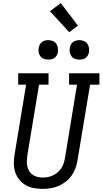

<svg xmlns="http://www.w3.org/2000/svg" viewBox="-20 -1206 659 1234"><path d="M253 8Q224 8 195.5 2.5Q167 -3 143.5 -17Q120 -31 103 -52.5Q86 -74 77.5 -100.5Q69 -127 69 -156.5Q69 -186 74 -215L148 -662H97V-735H292V-662H231L155 -203Q153 -186 152.5 -168.5Q152 -151 156 -135Q160 -119 168.5 -105Q177 -91 190.5 -82Q204 -73 220.5 -69Q237 -65 254 -65Q271 -65 287.5 -68Q304 -71 320 -78.5Q336 -86 349.5 -97.5Q363 -109 373 -123.5Q383 -138 388.5 -154.5Q394 -171 397 -187L475 -662H424V-735H619V-662H559L478 -175Q474 -150 465 -125Q456 -100 440 -77.5Q424 -55 402 -38Q380 -21 355 -10.5Q330 0 304 4Q278 8 253 8ZM490 -823Q475 -823 461.5 -828Q448 -833 439.5 -844.5Q431 -856 428.5 -870.5Q426 -885 429 -900Q431 -910 436 -920Q441 -930 450 -936.5Q459 -943 469.5 -945.5Q480 -948 490 -948Q505 -948 519 -942.5Q533 -937 541 -925.5Q549 -914 551.5 -899.5Q554 -885 552 -870Q550 -860 544.5 -850Q539 -840 530 -833.5Q521 -827 510.5 -825Q500 -823 490 -823ZM290 -823Q275 -823 261.5 -828Q248 -833 239.5 -844.5Q231 -856 228.5 -870.5Q226 -885 229 -900Q231 -910 236 -920Q241 -930 250 -936.5Q259 -943 269.5 -945.5Q280 -948 290 -948Q305 -948 319 -942.5Q333 -937 341 -925.5Q349 -914 351.5 -899.5Q354 -885 352 -870Q350 -860 344.5 -850Q339 -840 330 -833.5Q321 -827 310.5 -825Q300 -823 290 -823ZM425 -999 301 -1134 371 -1186 481 -1041Z"/></svg>

Font: Iosevka Curly Slab Extended
Style: Italic
Weight: 400
Width: 7
Italic angle: -9°
Monospace: yes
Designer: Belleve Invis
Foundry: Belleve Invis
Version: Version 11.1.0; ttfautohint (v1.8.3)